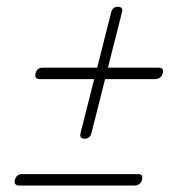

<svg xmlns="http://www.w3.org/2000/svg" viewBox="-20 -646 521 580"><path d="M235 -227Q219 -227.5 223.5 -244.5L264.5 -407H100.5Q83 -407 87.5 -424.5Q92 -441.5 108.5 -441.5H273.5L316 -609.5Q320.5 -626 336.5 -625.5Q353 -625 348.5 -609L306 -441.5H460.5Q476 -441.5 471.5 -424.5Q469.5 -416 463 -411.5Q456.5 -407 449.5 -407H297.5L256 -243Q251.5 -226.5 235 -227ZM25 -103Q30 -120 46 -120H398Q413.5 -120 409 -103Q407 -94.5 400.8 -90Q394.5 -85.5 387.5 -85.5H38.5Q21 -85.5 25 -103Z"/></svg>

Font: Fraunces 144pt Soft
Style: Italic
Weight: 400
Italic angle: -16°
Version: Version 1.000;[b76b70a41]